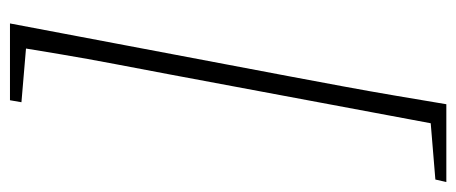

<svg xmlns="http://www.w3.org/2000/svg" viewBox="-285 -470 915 385"><g transform="rotate(90 172.5 -277.5)"><path d="M27 160 133 -400Q143 -453 153 -507Q163 -561 172 -614Q181 -667 189 -715H233L129 -159Q119 -106 108.5 -51Q98 4 89 57.5Q80 111 72 160ZM48 160 54 127H67L185 137L181 160ZM206 -683 212 -715H345L340 -693L219 -683Z"/></g></svg>

Font: Source Serif 4 36pt Light
Style: Italic
Weight: 300
Italic angle: -12°
Designer: Frank Grießhammer
Foundry: Adobe Systems Incorporated
Version: Version 4.004;hotconv 1.0.116;makeotfexe 2.5.65601